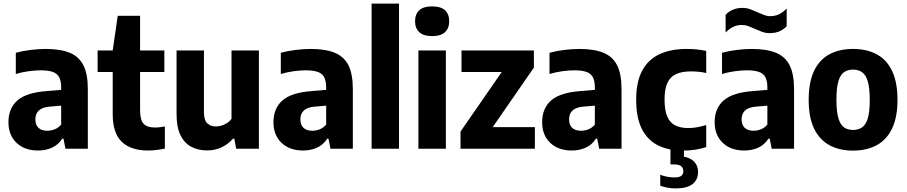

<svg xmlns="http://www.w3.org/2000/svg" viewBox="-20 -828 5048 1069"><path d="M192 10Q116.5 10 71.8 -33Q27 -76 27 -147.5Q27 -225.5 77.5 -269.2Q128 -313 241.5 -321L343 -329.5L361.5 -243L258 -234.5Q216 -231 196.5 -213Q177 -195 177 -163.5Q177 -132 194.5 -116Q212 -100 243.5 -100Q263 -100 283.2 -107.5Q303.5 -115 320.5 -134V-340.5Q320.5 -377 309.5 -398Q298.5 -419 273.2 -427.8Q248 -436.5 206.5 -436.5Q176.5 -436.5 139.5 -431.5Q102.5 -426.5 68 -416V-534Q105.5 -544.5 150.2 -550Q195 -555.5 234.5 -555.5Q315.5 -555.5 367.5 -534.5Q419.5 -513.5 444.2 -464.8Q469 -416 469 -332V0H344.5L333.5 -56H326.5Q304.5 -21.5 269.5 -5.8Q234.5 10 192 10Z M803.5 10Q709.5 10 658.5 -38Q607.5 -86 607.5 -193V-547L635.5 -740H760V-214.5Q760 -159.5 779.5 -138.8Q799 -118 844 -118Q856 -118 869.2 -119.5Q882.5 -121 898 -124V-1Q878 3.5 853 6.8Q828 10 803.5 10ZM523.5 -427V-547H895V-427Z M1133 9.5Q1084.5 9.5 1046 -10.2Q1007.5 -30 985.2 -74.5Q963 -119 963 -193V-547H1115.5V-204.5Q1115.5 -159 1134 -141.5Q1152.5 -124 1182 -124Q1196 -124 1212.2 -128.5Q1228.5 -133 1243.5 -142.5Q1258.5 -152 1269 -166.5V-547H1421.5V0H1295L1284.5 -56H1277.5Q1249 -23.5 1212.2 -7Q1175.5 9.5 1133 9.5Z M1667.5 10Q1592 10 1547.2 -33Q1502.5 -76 1502.5 -147.5Q1502.5 -225.5 1553 -269.2Q1603.5 -313 1717 -321L1818.5 -329.5L1837 -243L1733.5 -234.5Q1691.5 -231 1672 -213Q1652.5 -195 1652.5 -163.5Q1652.5 -132 1670 -116Q1687.5 -100 1719 -100Q1738.5 -100 1758.8 -107.5Q1779 -115 1796 -134V-340.5Q1796 -377 1785 -398Q1774 -419 1748.8 -427.8Q1723.5 -436.5 1682 -436.5Q1652 -436.5 1615 -431.5Q1578 -426.5 1543.5 -416V-534Q1581 -544.5 1625.8 -550Q1670.5 -555.5 1710 -555.5Q1791 -555.5 1843 -534.5Q1895 -513.5 1919.8 -464.8Q1944.5 -416 1944.5 -332V0H1820L1809 -56H1802Q1780 -21.5 1745 -5.8Q1710 10 1667.5 10Z M2049 0V-808H2201.5V0Z M2309.5 0V-547H2462.5V0ZM2386 -627Q2337.5 -627 2314.2 -649Q2291 -671 2291 -709.5Q2291 -749 2314.2 -770.8Q2337.5 -792.5 2386 -792.5Q2434.5 -792.5 2457.8 -770.8Q2481 -749 2481 -709.5Q2481 -671 2457.8 -649Q2434.5 -627 2386 -627Z M2544 0V-95.5L2793.5 -456V-427H2549.5V-547H2952.5V-451.5L2703 -91V-120H2958V0Z M3163.5 10Q3088 10 3043.2 -33Q2998.5 -76 2998.5 -147.5Q2998.5 -225.5 3049 -269.2Q3099.5 -313 3213 -321L3314.5 -329.5L3333 -243L3229.5 -234.5Q3187.5 -231 3168 -213Q3148.5 -195 3148.5 -163.5Q3148.5 -132 3166 -116Q3183.5 -100 3215 -100Q3234.5 -100 3254.8 -107.5Q3275 -115 3292 -134V-340.5Q3292 -377 3281 -398Q3270 -419 3244.8 -427.8Q3219.5 -436.5 3178 -436.5Q3148 -436.5 3111 -431.5Q3074 -426.5 3039.5 -416V-534Q3077 -544.5 3121.8 -550Q3166.5 -555.5 3206 -555.5Q3287 -555.5 3339 -534.5Q3391 -513.5 3415.8 -464.8Q3440.5 -416 3440.5 -332V0H3316L3305 -56H3298Q3276 -21.5 3241 -5.8Q3206 10 3163.5 10Z M3784.5 10.5Q3700 10.5 3641.5 -19.8Q3583 -50 3552.5 -112.5Q3522 -175 3522 -272.5Q3522 -372 3555.5 -434.5Q3589 -497 3651.8 -526.2Q3714.5 -555.5 3802.5 -555.5Q3832 -555.5 3859.2 -552.8Q3886.5 -550 3912 -544.5V-421.5Q3890 -426.5 3868.8 -428.5Q3847.5 -430.5 3827 -430.5Q3776 -430.5 3743.5 -415.2Q3711 -400 3695.5 -365.8Q3680 -331.5 3680 -275Q3680 -215 3694.8 -180Q3709.5 -145 3739.2 -130Q3769 -115 3813 -115Q3835.5 -115 3859.2 -119.2Q3883 -123.5 3912 -132V-9Q3883 0.5 3850.2 5.5Q3817.5 10.5 3784.5 10.5ZM3742 221Q3718.5 221 3696.8 217Q3675 213 3656 206V145Q3676 153 3697.5 156.5Q3719 160 3735 160Q3760 160 3772.2 151.8Q3784.5 143.5 3784.5 124.5Q3784.5 87.5 3734 87.5H3713V-10H3788V64L3752.5 41.5Q3807 41.5 3836.8 65Q3866.5 88.5 3866.5 130.5Q3866.5 172 3836.2 196.5Q3806 221 3742 221Z M4124 10Q4048.5 10 4003.8 -33Q3959 -76 3959 -147.5Q3959 -225.5 4009.5 -269.2Q4060 -313 4173.5 -321L4275 -329.5L4293.5 -243L4190 -234.5Q4148 -231 4128.5 -213Q4109 -195 4109 -163.5Q4109 -132 4126.5 -116Q4144 -100 4175.5 -100Q4195 -100 4215.2 -107.5Q4235.5 -115 4252.5 -134V-340.5Q4252.5 -377 4241.5 -398Q4230.5 -419 4205.2 -427.8Q4180 -436.5 4138.5 -436.5Q4108.5 -436.5 4071.5 -431.5Q4034.5 -426.5 4000 -416V-534Q4037.5 -544.5 4082.2 -550Q4127 -555.5 4166.5 -555.5Q4247.5 -555.5 4299.5 -534.5Q4351.5 -513.5 4376.2 -464.8Q4401 -416 4401 -332V0H4276.5L4265.5 -56H4258.5Q4236.5 -21.5 4201.5 -5.8Q4166.5 10 4124 10ZM4266 -643.5Q4242.5 -643.5 4221.8 -651.2Q4201 -659 4181.5 -668Q4163.5 -676 4146.5 -682.5Q4129.5 -689 4112 -689Q4085 -689 4063.5 -679Q4042 -669 4020 -647V-745.5Q4056 -784 4114 -784Q4137.5 -784 4158.5 -776Q4179.5 -768 4198.5 -759.5Q4216.5 -751.5 4233.5 -744.8Q4250.5 -738 4268 -738Q4295 -738 4316.8 -748.2Q4338.5 -758.5 4360 -780.5V-682Q4324 -643.5 4266 -643.5Z M4729.5 10.5Q4653 10.5 4597.5 -20Q4542 -50.5 4512.2 -112.8Q4482.5 -175 4482.5 -271.5Q4482.5 -369 4511.8 -431.8Q4541 -494.5 4596.5 -525Q4652 -555.5 4729.5 -555.5Q4807.5 -555.5 4863 -524.8Q4918.5 -494 4947.8 -431Q4977 -368 4977 -272.5Q4977 -176 4947.2 -113.2Q4917.5 -50.5 4862 -20Q4806.5 10.5 4729.5 10.5ZM4729.5 -104.5Q4759 -104.5 4779.8 -118.8Q4800.5 -133 4811.5 -169Q4822.5 -205 4822.5 -271Q4822.5 -338.5 4811.5 -375.2Q4800.5 -412 4779.5 -426.2Q4758.5 -440.5 4729.5 -440.5Q4700.5 -440.5 4679.8 -426.5Q4659 -412.5 4648 -376Q4637 -339.5 4637 -273Q4637 -206 4648 -169.5Q4659 -133 4679.5 -118.8Q4700 -104.5 4729.5 -104.5Z"/></svg>

Font: Encode Sans SemiCondensed
Style: Bold
Weight: 700
Width: 4
Designer: Multiple Designers
Foundry: Impallari Type
Version: Version 3.002